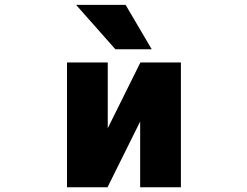

<svg xmlns="http://www.w3.org/2000/svg" viewBox="-20 -788 1040 810"><path d="M300.8 -767.6H509.8L620.1 -580.1H466.8ZM571.3 -275.4 433.6 2H262.7V-524.4H434.6V-247.1L572.3 -524.4H743.2V2H571.3Z"/></svg>

Font: Gen Shin Gothic Monospace Heavy
Style: Bold
Weight: 800
Designer: [Source Han Sans]
Ryoko NISHIZUKA  (kana & ideographs); Paul D. Hunt (Latin, Greek & Cyrillic); Wenlong ZHANG  (bopomofo
Version: Version 1.002.20150607